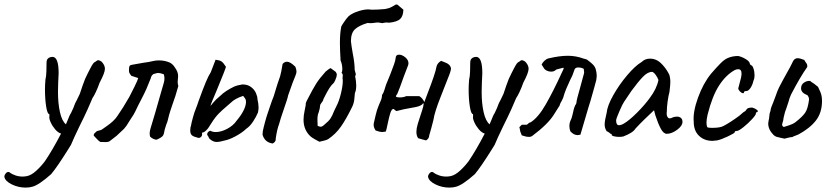

<svg xmlns="http://www.w3.org/2000/svg" viewBox="-68 -648 3749 871"><path d="M408 -336Q408 -318 384 -273Q376 -250 366.5 -230Q357 -210 352 -204L329 -151Q314 -118 292 -74Q265 -18 254 9L241 30Q191 110 164 142Q109 191 79 199Q66 203 48 203Q15 203 -14.5 188.5Q-44 174 -48 155Q-49 148 -43 140Q-37 132 -30 132Q-25 132 -22 136Q-14 142 1.5 147.5Q17 153 35 153Q42 153 54 151Q74 147 96 127Q118 107 136 83Q170 33 209 -42Q195 -46 182 -61.5Q169 -77 161.5 -94Q154 -111 156 -119V-130Q147 -130 141.5 -164Q136 -198 136 -243Q136 -260 138 -286Q142 -302 142.5 -325.5Q143 -349 143 -356V-360Q143 -372 145.5 -377Q148 -382 154 -386Q162 -390 170 -390Q198 -390 198 -316Q198 -305 196 -273Q195 -259 195 -231Q195 -179 204 -139Q213 -99 231 -84L237 -98Q248 -127 254 -135Q268 -164 270 -172Q272 -179 281 -195L294 -222Q296 -228 307 -260.5Q318 -293 329 -313Q333 -321 341 -336.5Q349 -352 354 -359Q359 -366 365 -368Q373 -375 378 -375Q382 -375 392 -369Q408 -353 408 -336Z M357 -33Q357 -40 361.5 -44Q366 -48 368 -50Q371 -54 381.5 -56Q392 -58 395 -61Q399 -64 415 -75Q431 -86 443.5 -97.5Q456 -109 464 -121Q490 -158 519 -209Q528 -226 542.5 -255.5Q557 -285 559 -294L528 -304Q526 -306 522 -312Q518 -318 517.5 -322Q517 -326 517 -331Q517 -343 519.5 -348Q522 -353 530 -354Q561 -360 581 -363Q611 -367 626 -371Q638 -374 653 -374Q679 -374 700 -365Q715 -359 726 -341Q740 -322 740 -303Q740 -296 739 -289.5Q738 -283 738 -276Q738 -267 741 -258Q728 -210 713 -170Q710 -162 704 -143Q698 -124 695 -110Q692 -95 686 -82Q678 -59 676 -45Q674 -34 667.5 -28.5Q661 -23 653.5 -19.5Q646 -16 644 -15Q640 -13 630 -17Q620 -21 613 -28Q611 -34 611 -44Q611 -52 615 -66Q633 -124 664 -234L675 -272Q678 -281 678 -293Q678 -302 675 -311Q659 -317 650 -317Q645 -317 639 -315Q633 -313 628 -312Q618 -305 616 -293Q597 -243 577 -205Q557 -167 546 -143Q542 -133 523 -105Q511 -87 506 -78L495 -64Q490 -59 478 -48Q466 -37 461 -32L430 -8Q424 -3 408.5 -3.5Q393 -4 388 -4Q382 -6 371.5 -17.5Q361 -29 357 -33Z M915 -4Q898 -4 883 -18Q880 -21 877.5 -27.5Q875 -34 872 -35V-39Q872 -50 886 -55Q896 -49 911 -49Q935 -49 962.5 -63.5Q990 -78 1005 -100Q1046 -149 1048 -184Q1048 -193 1046 -197.5Q1044 -202 1035 -213Q998 -201 979 -182Q934 -144 917.5 -125.5Q901 -107 876 -66Q860 -46 848 -46L849 -40Q849 -25 834 -22Q812 -27 803.5 -33.5Q795 -40 795 -56Q795 -64 796 -69Q798 -75 799 -80.5Q800 -86 801 -91Q803 -98 806.5 -112.5Q810 -127 813 -135Q831 -182 833 -190Q853 -245 865.5 -275Q878 -305 888 -320L910 -377Q928 -375 936.5 -369.5Q945 -364 957 -345Q956 -337 915 -238Q887 -173 887 -168Q887 -167 899 -182Q911 -197 932 -214Q954 -236 996 -256Q1009 -261 1019 -262.5Q1029 -264 1032 -265Q1055 -265 1070.5 -253.5Q1086 -242 1093 -226Q1100 -210 1100 -198Q1105 -176 1105 -160Q1105 -149 1102 -137Q1094 -118 1080 -96.5Q1066 -75 1048 -63Q1034 -49 1008 -34Q982 -19 961 -13Q929 -4 915 -4ZM1123 -37Q1123 -52 1128 -70Q1133 -88 1135 -97Q1140 -117 1154 -157Q1163 -182 1165 -189Q1174 -209 1183 -242Q1189 -263 1203 -303Q1208 -320 1214 -358Q1223 -368 1234 -368Q1249 -368 1272 -345Q1277 -332 1277 -323Q1277 -316 1272 -304Q1264 -287 1239 -215Q1237 -202 1220 -154Q1203 -105 1198 -85Q1189 -62 1183 -21V-17Q1183 -4 1169 3Q1133 -2 1123 -37Z M1341 -29Q1309 -58 1309 -105Q1309 -124 1314 -146.5Q1319 -169 1319 -172Q1318 -180 1323 -189.5Q1328 -199 1330 -203Q1351 -244 1366 -268Q1381 -292 1409 -323Q1412 -325 1419 -331Q1426 -337 1432 -339L1455 -322Q1460 -315 1460 -309Q1460 -306 1458 -298Q1452 -280 1447 -273Q1435 -262 1426.5 -248.5Q1418 -235 1410.5 -220.5Q1403 -206 1399 -198Q1399 -192 1391.5 -183Q1384 -174 1384 -168Q1384 -159 1378 -139Q1372 -126 1372 -106L1373 -77Q1383 -73 1386 -73Q1394 -73 1403 -82Q1423 -98 1431.5 -111Q1440 -124 1447 -143Q1450 -148 1452.5 -154.5Q1455 -161 1459 -168Q1470 -189 1478.5 -223.5Q1487 -258 1487 -280Q1487 -289 1486 -292V-294L1487 -306Q1487 -313 1481 -318Q1485 -322 1485 -335Q1485 -345 1482.5 -356.5Q1480 -368 1477 -373Q1474 -423 1474 -454Q1474 -496 1480 -527Q1481 -531 1493 -548.5Q1505 -566 1514 -575Q1531 -589 1560 -598Q1589 -607 1611 -605Q1610 -604 1621 -604Q1646 -604 1679 -607Q1690 -609 1697.5 -611.5Q1705 -614 1722 -624Q1726 -627 1728.5 -627.5Q1731 -628 1735 -627L1762 -604Q1761 -575 1747.5 -562Q1734 -549 1698 -545L1683 -546Q1679 -546 1671 -544Q1669 -543 1666 -543Q1662 -543 1657 -544.5Q1652 -546 1648 -546Q1640 -546 1631 -544.5Q1622 -543 1613 -543Q1604 -543 1600 -544Q1560 -532 1542 -515Q1524 -498 1524 -461Q1526 -441 1532 -407Q1541 -362 1541 -331Q1542 -325 1544 -319.5Q1546 -314 1546 -311Q1546 -306 1543 -303Q1548 -278 1548 -260Q1548 -238 1542 -226Q1541 -220 1539.5 -200Q1538 -180 1529 -162Q1502 -107 1478.5 -73.5Q1455 -40 1421 -17Q1415 -13 1402 -10Q1389 -7 1381 -5Q1375 -8 1361.5 -15.5Q1348 -23 1341 -29Z M1829 -21Q1821 -32 1821 -50Q1821 -65 1827 -85.5Q1833 -106 1840 -126Q1842 -132 1847.5 -149Q1853 -166 1854 -177Q1853 -180 1851 -179Q1849 -178 1849 -176Q1839 -165 1805 -160Q1762 -153 1730 -144L1717 -154Q1709 -154 1703 -136Q1697 -118 1691 -88Q1685 -58 1682 -51L1665 -49Q1656 -49 1636 -56Q1627 -70 1627 -81Q1627 -89 1630 -99Q1632 -106 1636.5 -127Q1641 -148 1651 -172Q1653 -177 1659 -190.5Q1665 -204 1665 -217Q1672 -226 1676 -240.5Q1680 -255 1683 -263L1703 -312Q1713 -338 1719.5 -356Q1726 -374 1727 -386Q1728 -400 1742 -400Q1756 -400 1770.5 -388Q1785 -376 1785 -361Q1785 -357 1783 -351Q1779 -342 1775 -330Q1771 -318 1765 -304Q1742 -239 1735 -224Q1734 -221 1731 -217.5Q1728 -214 1728 -210Q1732 -206 1745 -206Q1763 -206 1775 -212H1834Q1849 -203 1857 -185L1872 -225Q1908 -318 1912 -345Q1915 -361 1933 -372Q1939 -369 1950.5 -365Q1962 -361 1969 -354.5Q1976 -348 1978 -337Q1977 -327 1973 -316.5Q1969 -306 1968 -303Q1965 -294 1946 -247Q1943 -239 1930.5 -207.5Q1918 -176 1909.5 -149.5Q1901 -123 1898 -103Q1895 -90 1888.5 -66.5Q1882 -43 1879 -33Q1879 -20 1865 -11Q1857 -13 1848 -15.5Q1839 -18 1829 -21Z M2330 -336Q2330 -318 2306 -273Q2298 -250 2288.5 -230Q2279 -210 2274 -204L2251 -151Q2236 -118 2214 -74Q2187 -18 2176 9L2163 30Q2113 110 2086 142Q2031 191 2001 199Q1988 203 1970 203Q1937 203 1907.5 188.5Q1878 174 1874 155Q1873 148 1879 140Q1885 132 1892 132Q1897 132 1900 136Q1908 142 1923.5 147.5Q1939 153 1957 153Q1964 153 1976 151Q1996 147 2018 127Q2040 107 2058 83Q2092 33 2131 -42Q2117 -46 2104 -61.5Q2091 -77 2083.5 -94Q2076 -111 2078 -119V-130Q2069 -130 2063.5 -164Q2058 -198 2058 -243Q2058 -260 2060 -286Q2064 -302 2064.5 -325.5Q2065 -349 2065 -356V-360Q2065 -372 2067.5 -377Q2070 -382 2076 -386Q2084 -390 2092 -390Q2120 -390 2120 -316Q2120 -305 2118 -273Q2117 -259 2117 -231Q2117 -179 2126 -139Q2135 -99 2153 -84L2159 -98Q2170 -127 2176 -135Q2190 -164 2192 -172Q2194 -179 2203 -195L2216 -222Q2218 -228 2229 -260.5Q2240 -293 2251 -313Q2255 -321 2263 -336.5Q2271 -352 2276 -359Q2281 -366 2287 -368Q2295 -375 2300 -375Q2304 -375 2314 -369Q2330 -353 2330 -336Z M2332 -27Q2318 -27 2299 -34L2292 -52Q2290 -66 2288 -71Q2299 -82 2299 -82H2321Q2324 -83 2329 -88Q2334 -93 2339 -93Q2374 -115 2408.5 -175.5Q2443 -236 2480 -317L2489 -336L2488 -341Q2482 -339 2472.5 -337Q2463 -335 2457 -333L2451 -329Q2444 -323 2432 -323Q2421 -323 2411.5 -328Q2402 -333 2398 -341Q2391 -352 2389 -355Q2393 -364 2402 -372.5Q2411 -381 2420 -383Q2470 -395 2508 -395Q2545 -395 2580 -382Q2583 -381 2588 -380Q2593 -379 2597 -376Q2613 -364 2620 -357Q2633 -345 2636 -328Q2639 -316 2639 -303Q2639 -297 2637 -285Q2633 -268 2610 -188L2603 -166Q2584 -103 2565 -37Q2557 -35 2553 -35Q2534 -35 2519 -53Q2515 -65 2515 -77Q2515 -91 2522 -105Q2525 -111 2527.5 -121Q2530 -131 2531 -135Q2537 -166 2545 -176Q2547 -180 2547 -183Q2547 -193 2565 -255Q2579 -304 2581 -314Q2582 -316 2582 -320Q2582 -324 2581 -327.5Q2580 -331 2580 -336Q2568 -342 2555 -342Q2542 -342 2538 -332L2535 -323Q2530 -306 2518 -284Q2497 -240 2489 -212Q2488 -206 2484.5 -199.5Q2481 -193 2480 -190Q2474 -181 2471 -171Q2471 -169 2470 -167.5Q2469 -166 2468 -165Q2465 -160 2444 -127Q2417 -84 2346 -31Q2341 -27 2332 -27Z M2742 -27Q2729 -27 2718 -29.5Q2707 -32 2707 -36Q2707 -39 2706 -40Q2705 -41 2702 -41Q2701 -42 2696 -46Q2691 -50 2684 -53Q2675 -67 2675 -83Q2675 -100 2684 -136Q2687 -168 2714 -216Q2741 -264 2777.5 -307Q2814 -350 2843 -367Q2858 -382 2881 -382Q2899 -382 2915 -373Q2929 -365 2944.5 -346Q2960 -327 2969 -307Q2973 -292 2973 -278Q2973 -263 2969 -231Q2964 -213 2960.5 -187Q2957 -161 2957 -142Q2955 -128 2959 -119.5Q2963 -111 2970 -111Q2975 -111 2981 -114Q2991 -119 3003 -119Q3014 -119 3021 -113Q3028 -107 3028 -95Q3028 -77 3003.5 -59Q2979 -41 2957 -41Q2942 -41 2929.5 -64.5Q2917 -88 2905 -125L2899 -148L2856 -107L2833 -84Q2817 -68 2815 -65Q2804 -46 2760 -29Q2750 -27 2742 -27ZM2880 -204Q2911 -245 2919 -285Q2915 -297 2906 -309Q2897 -321 2890 -322Q2870 -322 2848 -299Q2826 -276 2796 -235L2763 -186Q2757 -178 2742 -143.5Q2727 -109 2727 -102Q2727 -80 2740 -80Q2750 -80 2763 -88Q2787 -102 2822 -137Q2857 -172 2880 -204Z M3164 -9Q3127 -9 3103 -32Q3079 -55 3079 -96Q3075 -140 3098.5 -205Q3122 -270 3158 -314Q3183 -343 3201 -361Q3219 -379 3234 -385Q3255 -394 3281 -394Q3299 -390 3316.5 -379Q3334 -368 3334 -357L3339 -352Q3345 -352 3350 -337.5Q3355 -323 3355 -306Q3355 -292 3350 -282Q3346 -263 3336.5 -249Q3327 -235 3318 -235Q3307 -235 3307 -229Q3307 -225 3303 -225Q3298 -225 3291 -231Q3284 -237 3281 -245Q3281 -248 3285 -262Q3289 -276 3293 -293Q3296 -305 3296 -314Q3296 -334 3281 -334Q3273 -334 3265 -330Q3225 -308 3194 -260Q3163 -212 3142 -128Q3137 -106 3137 -93Q3137 -83 3138.5 -77Q3140 -71 3142 -70Q3147 -68 3163 -68Q3200 -68 3215 -77Q3247 -94 3286 -123Q3290 -126 3298 -133.5Q3306 -141 3313 -144Q3320 -155 3326 -157.5Q3332 -160 3345 -160Q3358 -156 3366 -149.5Q3374 -143 3366 -139Q3363 -139 3362 -137Q3361 -135 3361 -134Q3363 -129 3345 -109Q3327 -89 3305 -71.5Q3283 -54 3275 -54Q3271 -54 3268 -53Q3265 -52 3265 -48Q3265 -44 3234.5 -29.5Q3204 -15 3185 -11Q3171 -9 3164 -9Z M3441 -36Q3417 -60 3417 -88Q3417 -92 3419 -102Q3421 -108 3422 -122Q3423 -136 3427 -144Q3428 -155 3433 -167Q3438 -179 3440 -184L3449 -208Q3460 -240 3466 -251Q3475 -269 3482.5 -282.5Q3490 -296 3496 -307Q3520 -349 3530 -371Q3537 -384 3551 -384Q3560 -384 3581 -376Q3582 -372 3586.5 -366.5Q3591 -361 3593 -356Q3595 -351 3594 -344Q3562 -299 3521 -220Q3513 -203 3509 -186Q3502 -163 3499 -156Q3493 -143 3487 -115Q3486 -102 3481 -88L3480 -83Q3480 -75 3488 -72Q3494 -74 3511.5 -79.5Q3529 -85 3541 -94Q3574 -120 3585.5 -138Q3597 -156 3602 -195V-198Q3602 -207 3595 -216Q3566 -227 3566 -247Q3566 -264 3579 -273Q3592 -282 3607 -281L3613 -276Q3624 -270 3643 -254Q3645 -248 3650 -238.5Q3655 -229 3658 -217.5Q3661 -206 3661 -190Q3661 -137 3633.5 -101.5Q3606 -66 3554 -38Q3548 -35 3539 -32Q3530 -29 3526 -26Q3525 -27 3511 -24Q3497 -21 3491 -19Q3483 -21 3472.5 -23Q3462 -25 3454.5 -27.5Q3447 -30 3441 -36Z"/></svg>

Font: Caveat
Style: Regular
Weight: 400
Designer: Pablo Impallari
Foundry: Pablo Impallari
Version: Version 1.500; ttfautohint (v1.6)